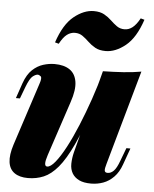

<svg xmlns="http://www.w3.org/2000/svg" viewBox="-56 -845 729 906"><g transform="rotate(5 308.5 -392.0)"><path d="M391 -354Q352 -237 318 -164.5Q284 -92 251.5 -53.5Q219 -15 184.5 -0.5Q150 14 110 14Q70 14 46 -3Q22 -20 17.5 -53.5Q13 -87 29 -137L126 -434Q136 -463 128.5 -469.5Q121 -476 114 -476Q105 -476 91 -465.5Q77 -455 61 -413L40 -357H21L46 -430Q61 -472 84.5 -494Q108 -516 135.5 -524.5Q163 -533 189 -533Q234 -533 261 -514.5Q288 -496 294 -458Q300 -420 280 -361L194 -102Q176 -48 196 -48Q212 -48 234 -75Q256 -102 281 -149Q306 -196 331 -256.5Q356 -317 379 -383.5Q402 -450 419 -516ZM474 -85Q467 -62 468.5 -52.5Q470 -43 483 -43Q498 -43 511.5 -56.5Q525 -70 538 -106L561 -167H580L552 -89Q539 -52 516.5 -29Q494 -6 466.5 4Q439 14 409 14Q374 14 352.5 3.5Q331 -7 320 -25Q308 -45 308.5 -71.5Q309 -98 316 -126L419 -519Q471 -520 516 -523Q561 -526 600 -533ZM352 -798Q382 -798 401.5 -787Q421 -776 436 -761.5Q451 -747 466.5 -736Q482 -725 503 -725Q523 -725 540.5 -738.5Q558 -752 575 -783L593 -778Q564 -691 517 -653Q470 -615 423 -615Q393 -615 373.5 -626Q354 -637 339 -651.5Q324 -666 308.5 -677Q293 -688 272 -688Q252 -688 234.5 -675Q217 -662 200 -630L182 -635Q211 -722 258 -760Q305 -798 352 -798Z"/></g></svg>

Font: Playfair Display Black
Style: Italic
Weight: 900
Italic angle: -14°
Designer: Claus Eggers Sørensen
Foundry: Claus Eggers Sørensen
Version: Version 1.203